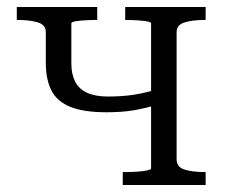

<svg xmlns="http://www.w3.org/2000/svg" viewBox="-20 -529 644 549"><path d="M412 -47V-462Q412 -466 399.5 -468Q387 -470 370.5 -471Q354 -472 340 -472H338V-509H568V-472H566Q531 -472 508 -465Q485 -458 485 -437V-73Q485 -51 508 -44Q531 -37 566 -37H568V0H331V-37H340Q354 -37 370.5 -38Q387 -39 399.5 -41.5Q412 -44 412 -47ZM111 -349V-437Q111 -458 88 -465Q65 -472 30 -472H28V-509H258V-472H255Q241 -472 224 -471Q207 -470 195.5 -468Q184 -466 184 -462V-347Q184 -317 195 -295.5Q206 -274 229.5 -263.5Q253 -253 288 -253Q329 -253 362 -258Q395 -263 434 -275V-231Q395 -219 361.5 -213.5Q328 -208 285 -208Q219 -208 181 -223.5Q143 -239 127 -270.5Q111 -302 111 -349Z"/></svg>

Font: Roboto Serif 36pt Light
Style: Regular
Weight: 300
Designer: Greg Gazdowicz
Foundry: Commercial Type
Version: Version 1.008